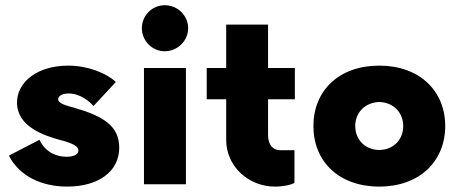

<svg xmlns="http://www.w3.org/2000/svg" viewBox="-20 -688 1707 717"><path d="M231 8.8C345.2 8.8 425.3 -45.9 425.3 -136.7C425.3 -216.8 366.7 -253.9 258.8 -285.2C224.6 -294.4 197.3 -301.8 197.3 -317.4C197.3 -327.1 208.5 -338.9 236.3 -338.9C280.3 -338.9 314.9 -308.6 329.1 -292L412.6 -381.8C378.4 -414.1 309.6 -442.9 234.9 -442.9C119.6 -442.9 43.5 -382.3 43.5 -304.7C43.5 -215.8 143.6 -181.6 205.6 -165C254.4 -152.3 272.9 -140.6 272.9 -126C272.9 -109.4 251.5 -102.5 228.5 -102.5C193.4 -102.5 149.9 -117.7 127.4 -166L13.2 -106.9C53.2 -28.3 138.2 8.8 231 8.8Z M595.2 -496.6C643.1 -496.6 682.6 -535.6 682.6 -582.5C682.6 -630.4 643.1 -668.5 595.2 -668.5C548.3 -668.5 509.8 -630.4 509.8 -582.5C509.8 -535.6 548.3 -496.6 595.2 -496.6ZM517.6 0H674.3V-434.1H517.6Z M1081.1 -317.4V-434.1H981V-596.2H824.7V-434.1H752V-317.4H824.7V-165C824.7 -66.9 908.2 8.8 1006.3 8.8C1037.6 8.8 1068.4 2.4 1079.6 -5.4V-127H1026.4C998.5 -127 981 -148.4 981 -183.1V-317.4Z M1396.5 8.8C1546.9 8.8 1642.6 -85.9 1642.6 -217.3C1642.6 -348.6 1546.9 -442.9 1396.5 -442.9C1244.6 -442.9 1150.4 -348.6 1150.4 -217.3C1150.4 -85.9 1244.6 8.8 1396.5 8.8ZM1396.5 -127.9C1343.8 -128.4 1306.6 -166 1306.6 -217.3C1306.6 -268.1 1343.8 -305.7 1396.5 -307.1C1448.7 -305.7 1485.8 -268.1 1485.8 -217.3C1485.8 -166 1448.7 -128.4 1396.5 -127.9Z"/></svg>

Font: Now Black
Style: Regular
Weight: 400
Designer: Alfredo Marco Pradil
Foundry: Alfredo Marco Pradil
Version: Version 1.200;hotconv 1.0.109;makeotfexe 2.5.65596